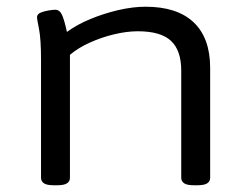

<svg xmlns="http://www.w3.org/2000/svg" viewBox="-20 -549 737 571"><path d="M141 2Q119 2 110.5 -4Q102 -10 102 -20V-371Q102 -433 96 -463Q90 -493 90 -497Q90 -507 101 -511.5Q112 -516 125 -518Q138 -520 144 -520Q158 -520 165 -503.5Q172 -487 179 -454Q209 -476 249 -492.5Q289 -509 332 -519Q375 -529 413 -529Q507 -529 556 -482.5Q605 -436 605 -347V-20Q605 -10 596.5 -4Q588 2 566 2H558Q536 2 527.5 -4Q519 -10 519 -20V-339Q519 -399 488.5 -427.5Q458 -456 390 -456Q357 -456 319.5 -447Q282 -438 247.5 -422.5Q213 -407 188 -386V-20Q188 -10 179.5 -4Q171 2 149 2Z"/></svg>

Font: Asap Expanded
Style: Regular
Weight: 400
Width: 7
Designer: Pablo Cosgaya
Foundry: Omnibus-Type
Version: Version 3.001; ttfautohint (v1.8.4.7-5d5b)